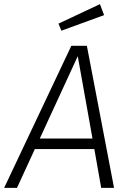

<svg xmlns="http://www.w3.org/2000/svg" viewBox="-41 -906 623 926"><path d="M414 -187H127L41 0H-21L303 -685H378L509 0H447ZM405 -238 334 -635 151 -238ZM461 -833 255 -758 241 -792 441 -886Z"/></svg>

Font: Fira Sans Light
Style: Italic
Weight: 300
Italic angle: -8°
Designer: bBox Type GmbH & Carrois Corporate GbR & Edenspiekermann AG
Foundry: bBox Type GmbH & Carrois Corporate GbR & Edenspiekermann AG
Version: Version 4.301